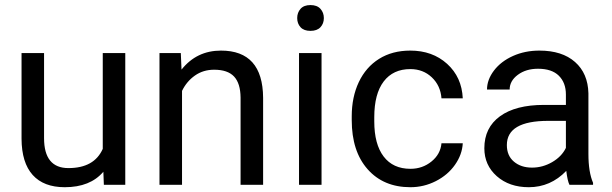

<svg xmlns="http://www.w3.org/2000/svg" viewBox="-20 -741 2453 770"><path d="M394.5 -52.2Q341.8 9.8 239.7 9.8Q155.3 9.8 111.1 -39.3Q66.9 -88.4 66.4 -184.6V-528.3H156.7V-187Q156.7 -66.9 254.4 -66.9Q357.9 -66.9 392.1 -144V-528.3H482.4V0H396.5Z M705.1 -528.3 708 -461.9Q768.6 -538.1 866.2 -538.1Q1033.7 -538.1 1035.2 -349.1V0H944.8V-349.6Q944.3 -406.7 918.7 -434.1Q893.1 -461.4 838.9 -461.4Q794.9 -461.4 761.7 -438Q728.5 -414.6 710 -376.5V0H619.6V-528.3Z M1269.5 0H1179.2V-528.3H1269.5ZM1171.9 -668.5Q1171.9 -690.4 1185.3 -705.6Q1198.7 -720.7 1225.1 -720.7Q1251.5 -720.7 1265.1 -705.6Q1278.8 -690.4 1278.8 -668.5Q1278.8 -646.5 1265.1 -631.8Q1251.5 -617.2 1225.1 -617.2Q1198.7 -617.2 1185.3 -631.8Q1171.9 -646.5 1171.9 -668.5Z M1626 -64Q1674.3 -64 1710.4 -93.3Q1746.6 -122.6 1750.5 -166.5H1835.9Q1833.5 -121.1 1804.7 -80.1Q1775.9 -39.1 1727.8 -14.6Q1679.7 9.8 1626 9.8Q1518.1 9.8 1454.3 -62.3Q1390.6 -134.3 1390.6 -259.3V-274.4Q1390.6 -351.6 1418.9 -411.6Q1447.3 -471.7 1500.2 -504.9Q1553.2 -538.1 1625.5 -538.1Q1714.4 -538.1 1773.2 -484.9Q1832 -431.6 1835.9 -346.7H1750.5Q1746.6 -397.9 1711.7 -430.9Q1676.8 -463.9 1625.5 -463.9Q1556.6 -463.9 1518.8 -414.3Q1481 -364.7 1481 -271V-253.9Q1481 -162.6 1518.6 -113.3Q1556.2 -64 1626 -64Z M2263.7 0Q2255.9 -15.6 2251 -55.7Q2188 9.8 2100.6 9.8Q2022.5 9.8 1972.4 -34.4Q1922.4 -78.6 1922.4 -146.5Q1922.4 -229 1985.1 -274.7Q2047.9 -320.3 2161.6 -320.3H2249.5V-361.8Q2249.5 -409.2 2221.2 -437.3Q2192.9 -465.3 2137.7 -465.3Q2089.4 -465.3 2056.6 -440.9Q2023.9 -416.5 2023.9 -381.8H1933.1Q1933.1 -421.4 1961.2 -458.3Q1989.3 -495.1 2037.4 -516.6Q2085.4 -538.1 2143.1 -538.1Q2234.4 -538.1 2286.1 -492.4Q2337.9 -446.8 2339.8 -366.7V-123.5Q2339.8 -50.8 2358.4 -7.8V0ZM2113.8 -68.8Q2156.2 -68.8 2194.3 -90.8Q2232.4 -112.8 2249.5 -147.9V-256.3H2178.7Q2012.7 -256.3 2012.7 -159.2Q2012.7 -116.7 2041 -92.8Q2069.3 -68.8 2113.8 -68.8Z"/></svg>

Font: Noboto
Style: Regular
Weight: 400
Designer: Google
Version: Version 2.001101; 2014